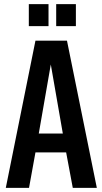

<svg xmlns="http://www.w3.org/2000/svg" viewBox="-20 -906 494 926"><path d="M8 0 151 -710H303L447 0H331L299 -171H151L120 0ZM167 -262H283L225 -595ZM119 -780V-886H214V-780ZM251 -780V-886H346V-780Z"/></svg>

Font: Special Gothic Condensed Medium
Style: Regular
Weight: 500
Width: 3
Designer: Alistair McCready
Foundry: Monolith
Version: Version 1.000; ttfautohint (v1.8.4.7-5d5b)